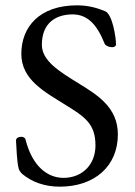

<svg xmlns="http://www.w3.org/2000/svg" viewBox="-20 -684 505 720"><path d="M204 16C335 16 422 -61 422 -180C422 -280 347 -327 277 -370C202 -416 137 -456 137 -516C137 -600 192 -630 252 -630C309 -630 344 -591 372 -521C375 -513 388 -507 400 -507C408 -507 415 -510 415 -518C415 -543 402 -631 374 -642C352 -651 317 -664 269 -664C128 -664 60 -583 60 -482C60 -385 147 -340 225 -291C296 -247 338 -221 338 -139C338 -65 287 -17 218 -17C161 -17 102 -57 76 -160C74 -168 67 -171 60 -171C49 -171 40 -166 40 -157C42 -129 43 -79 50 -52C52 -44 58 -37 63 -32C100 -1 148 16 204 16Z"/></svg>

Font: EB Garamond
Style: Regular
Weight: 400
Designer: Georg Duffner and Octavio Pardo
Foundry: Georg Duffner
Version: Version 1.000;PS 001.000;hotconv 1.0.88;makeotf.lib2.5.64775